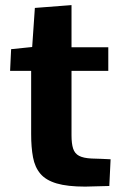

<svg xmlns="http://www.w3.org/2000/svg" viewBox="-20 -709 467 734"><path d="M305.7 4.4Q237.8 4.4 196.5 -7.8Q155.3 -20 134.3 -44.9Q113.3 -69.8 106.2 -107.7Q99.1 -145.5 99.1 -196.3V-438H18.6L22.5 -521L103 -529.3L113.3 -678.7L253.4 -689.5V-528.3H394V-438H253.4V-191.4Q253.4 -160.2 259.5 -141.1Q265.6 -122.1 282.2 -113.3Q298.8 -104.5 330.1 -103Q348.1 -102.5 366.5 -101.8Q384.8 -101.1 402.8 -100.1L397.9 2Q375 2.4 351.8 3.2Q328.6 3.9 305.7 4.4Z"/></svg>

Font: Comme
Style: Bold
Weight: 700
Version: Version 1.000;gftools[0.9.27]